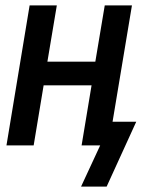

<svg xmlns="http://www.w3.org/2000/svg" viewBox="-20 -540 540 713"><path d="M281 153 352 0H283L320 -223H142L105 0H4L90 -520H191L156 -311H334L369 -520H470L398 -88H486L376 153Z"/></svg>

Font: Iosevka Term Curly SmBd Obl
Style: Regular
Weight: 600
Italic angle: -9°
Designer: Belleve Invis
Foundry: Belleve Invis
Version: Version 32.3.0